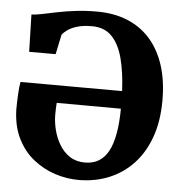

<svg xmlns="http://www.w3.org/2000/svg" viewBox="-54 -802 813 864"><g transform="rotate(5 353.0 -370.0)"><path d="M332 11Q278.5 11 225.5 -6.2Q172.5 -23.5 128 -58.8Q83.5 -94 55.8 -149.2Q28 -204.5 26 -280Q26 -313 28 -349.8Q30 -386.5 34 -405.5L493 -404.5Q489 -488.5 472.8 -551Q456.5 -613.5 423 -648.5Q389.5 -683.5 333.5 -683.5Q293 -683.5 266 -675.2Q239 -667 223.2 -655.5Q207.5 -644 199.5 -634L180.5 -544H61L56.5 -712Q77.5 -713 106.2 -719Q135 -725 171.5 -732.5Q208 -740 252.5 -745.5Q297 -751 350 -751Q426 -751 486.5 -726.5Q547 -702 589.5 -654.5Q632 -607 654.8 -537.5Q677.5 -468 677.5 -378.5Q677.5 -285.5 651.8 -213Q626 -140.5 579.5 -90.8Q533 -41 470 -15Q407 11 332 11ZM354 -69.5Q389.5 -69.5 415.8 -85Q442 -100.5 459.2 -132Q476.5 -163.5 485.2 -211.8Q494 -260 494.5 -325L204.5 -326Q203.5 -312.5 203 -300.2Q202.5 -288 202.5 -272Q202.5 -239 211.5 -203.5Q220.5 -168 238.8 -137.5Q257 -107 285.8 -88.2Q314.5 -69.5 354 -69.5Z"/></g></svg>

Font: Merriweather 20pt Black
Style: Regular
Weight: 900
Version: Version 2.100